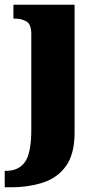

<svg xmlns="http://www.w3.org/2000/svg" viewBox="-45 -556 420 816"><path d="M-25 240V170H-18Q34 170 61 132.5Q88 95 88 -6V-411Q88 -454 66.5 -465.5Q45 -477 16 -477H12V-536H272V8Q272 97 236.5 148Q201 199 139 219.5Q77 240 -3 240Z"/></svg>

Font: Noto Serif Armenian SemiCondensed Black
Style: Regular
Weight: 900
Width: 4
Designer: Monotype Design Team
Foundry: Monotype Imaging Inc.
Version: Version 2.008; ttfautohint (v1.8.4.7-5d5b)